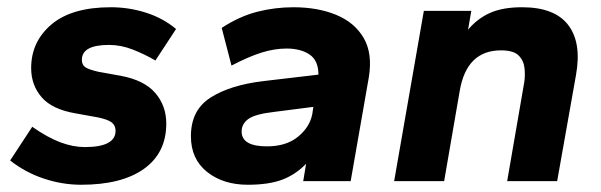

<svg xmlns="http://www.w3.org/2000/svg" viewBox="-20 -500 1660 530"><path d="M204 10Q152 10 101 -7Q50 -24 8 -57L69 -150Q112 -120 147 -107Q182 -94 214 -94Q299 -94 299 -139Q299 -153 289 -161.5Q279 -170 250 -176L189 -187Q124 -198 95 -231.5Q66 -265 66 -312Q66 -385 122 -432.5Q178 -480 286 -480Q336 -480 383 -465Q430 -450 466 -420L409 -333Q380 -350 347 -363Q314 -376 281 -376Q206 -376 206 -335Q206 -321 215.5 -314.5Q225 -308 251 -302L312 -291Q378 -279 408.5 -243.5Q439 -208 439 -159Q439 -78 377.5 -34Q316 10 204 10Z M664 10Q596 10 551.5 -25.5Q507 -61 507 -124Q507 -196 561 -230.5Q615 -265 706 -276L859 -294Q859 -333 834.5 -349.5Q810 -366 771 -366Q738 -366 702.5 -355Q667 -344 619 -319L592 -423Q641 -455 690 -467.5Q739 -480 790 -480Q857 -480 908 -459Q959 -438 984 -395Q1009 -352 998 -286L948 0H817L825 -48Q796 -18 759 -4Q722 10 664 10ZM717 -96Q770 -96 802.5 -122.5Q835 -149 842 -185L845 -205L736 -191Q684 -185 665.5 -171.5Q647 -158 647 -137Q647 -96 717 -96Z M1068 0 1150 -470H1281L1272 -418Q1298 -449 1333 -464.5Q1368 -480 1421 -480Q1511 -480 1548.5 -431Q1586 -382 1570 -293L1518 0H1380L1427 -272Q1430 -290 1428 -311Q1426 -332 1412 -346.5Q1398 -361 1363 -361Q1268 -361 1249 -249L1206 0Z"/></svg>

Font: Gantari
Style: Bold Italic
Weight: 700
Italic angle: -10°
Designer: Anugrah Pasau
Foundry: Lafontype
Version: Version 1.000; ttfautohint (v1.8.4.7-5d5b)